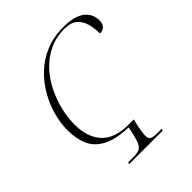

<svg xmlns="http://www.w3.org/2000/svg" viewBox="-200 -840 962 962"><g transform="rotate(-45 280.5 -359.5)"><path d="M156 0 160 -10H199Q223 -10 237.5 -16Q252 -22 261 -41.5Q270 -61 279 -102L285 -132Q195 -135 145.5 -162Q96 -189 77 -234.5Q58 -280 58 -339Q58 -387 72 -439.5Q86 -492 114.5 -542Q143 -592 185 -632Q227 -672 283 -695.5Q339 -719 409 -719Q486 -719 523.5 -690.5Q561 -662 561 -614Q561 -590 548.5 -578Q536 -566 516 -566Q516 -606 506.5 -638.5Q497 -671 473.5 -690Q450 -709 407 -709Q346 -709 297 -685Q248 -661 211.5 -621.5Q175 -582 151 -532.5Q127 -483 115 -431.5Q103 -380 103 -334Q103 -244 149.5 -193Q196 -142 293 -142H331L322 -102Q319 -85 316.5 -68.5Q314 -52 314 -43Q314 -22 326.5 -16Q339 -10 365 -10H397L394 0Z"/></g></svg>

Font: Noto Serif Display ExtraLight
Style: Italic
Weight: 200
Italic angle: -12°
Designer: Monotype Design Team
Foundry: Monotype Imaging Inc.
Version: Version 2.009